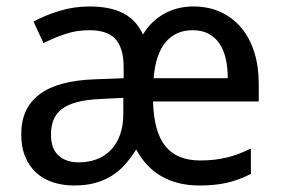

<svg xmlns="http://www.w3.org/2000/svg" viewBox="-20 -566 873 596"><path d="M45.9 -149.9Q45.9 -230 102.3 -272.9Q158.7 -315.9 273.9 -319.8L363.8 -323.2V-356.9Q363.8 -389.6 356.7 -411.6Q349.6 -433.6 336.2 -447Q322.8 -460.4 303 -466.3Q283.2 -472.2 257.8 -472.2Q217.3 -472.2 182.4 -460.4Q147.5 -448.7 115.2 -432.1L84 -499Q120.1 -518.6 164.6 -532.2Q209 -545.9 257.8 -545.9Q321.8 -545.9 362.3 -525.1Q402.8 -504.4 423.8 -459Q448.7 -500.5 489.3 -523.2Q529.8 -545.9 580.1 -545.9Q627.4 -545.9 665 -528.6Q702.6 -511.2 729 -479.7Q755.4 -448.2 769.3 -404.1Q783.2 -359.9 783.2 -306.2V-251H455.1Q457.5 -156.7 493.4 -112.3Q529.3 -67.9 601.1 -67.9Q625 -67.9 645.8 -70.3Q666.5 -72.8 685.5 -77.4Q704.6 -82 722.7 -89.1Q740.7 -96.2 758.8 -105V-25.9Q739.7 -16.6 721.4 -9.8Q703.1 -2.9 683.8 1.5Q664.6 5.9 643.8 7.8Q623 9.8 599.1 9.8Q531.7 9.8 482.4 -18.1Q433.1 -45.9 402.8 -102.1Q386.2 -75.7 367.7 -54.9Q349.1 -34.2 325.9 -19.8Q302.7 -5.4 274.4 2.2Q246.1 9.8 210 9.8Q175.3 9.8 145.3 0.2Q115.2 -9.3 93.3 -29.1Q71.3 -48.8 58.6 -78.9Q45.9 -108.9 45.9 -149.9ZM138.2 -148.9Q138.2 -104 161.9 -83Q185.5 -62 224.1 -62Q253.9 -62 279.3 -71.3Q304.7 -80.6 323.2 -99.4Q341.8 -118.2 352.3 -146.7Q362.8 -175.3 362.8 -213.9V-262.2L293 -258.8Q249 -256.8 219.2 -249Q189.5 -241.2 171.6 -227.3Q153.8 -213.4 146 -193.6Q138.2 -173.8 138.2 -148.9ZM578.1 -472.2Q524.4 -472.2 493.4 -434.1Q462.4 -396 457 -323.2H687Q687 -356.4 680.7 -384Q674.3 -411.6 660.9 -431.2Q647.5 -450.7 627 -461.4Q606.4 -472.2 578.1 -472.2Z"/></svg>

Font: Droid Sans
Style: Regular
Weight: 400
Foundry: Ascender Corporation
Version: Version 1.00 build 114